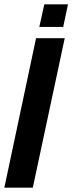

<svg xmlns="http://www.w3.org/2000/svg" viewBox="-37 -864 333 884"><path d="M-17 0 129 -688H261L114 0ZM144 -740 167 -844H276L254 -740Z"/></svg>

Font: Saira UltraCondensed Black
Style: Italic
Weight: 900
Width: 1
Italic angle: -12°
Designer: Hector Gatti with collaboration of the Omnibus-Type team
Foundry: Omnibus-Type
Version: Version 1.101